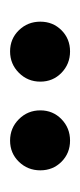

<svg xmlns="http://www.w3.org/2000/svg" viewBox="91 -816 159 381"><g transform="rotate(-90 170.5 -625.5)"><path d="M259 -566Q234 -566 216.5 -583Q199 -600 199 -625Q199 -650 216.5 -667.5Q234 -685 259 -685Q284 -685 301 -667.5Q318 -650 318 -625Q318 -600 301 -583Q284 -566 259 -566ZM82 -566Q57 -566 40 -583Q23 -600 23 -625Q23 -650 40 -667.5Q57 -685 82 -685Q107 -685 124.5 -667.5Q142 -650 142 -625Q142 -600 124.5 -583Q107 -566 82 -566Z"/></g></svg>

Font: DM Sans 24pt SemiBold
Style: Regular
Weight: 600
Designer: Colophon Foundry, Jonny Pinhorn
Foundry: Colophon Foundry
Version: Version 4.004;gftools[0.9.30]